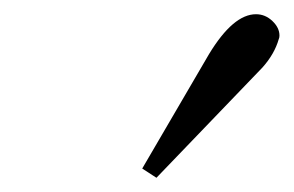

<svg xmlns="http://www.w3.org/2000/svg" viewBox="-20 -788 413 270"><path d="M340 -768Q353 -768 363 -758.5Q373 -749 373 -738Q373 -735 372 -733Q366 -712 349 -693L200 -538L180 -551L274 -712Q308 -768 340 -768Z"/></svg>

Font: Linux Libertine O
Style: Italic
Weight: 400
Italic angle: -12°
Designer: Philipp H. Poll
Foundry: Philipp H. Poll
Version: Version 5.1.6